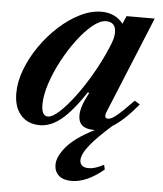

<svg xmlns="http://www.w3.org/2000/svg" viewBox="-55 -582 749 884"><g transform="rotate(5 319.5 -140.0)"><path d="M140.5 10.5Q84.5 10.5 52.2 -26.2Q20 -63 20 -127Q20 -180.5 41.8 -237.5Q63.5 -294.5 100.5 -347.5Q137.5 -400.5 184 -442.8Q230.5 -485 280.8 -509.8Q331 -534.5 379 -534.5Q442.5 -534.5 479 -488L495 -524.5H625L443 -81Q428.5 -46.5 451 -46.5Q465.5 -46.5 490 -66.2Q514.5 -86 566.5 -140L591 -124.5Q526 -46.5 474.5 -15.5Q408.5 42.5 374.8 84.5Q341 126.5 341 155.5Q341 170 351.2 179Q361.5 188 382 188Q397 188 412.2 183.2Q427.5 178.5 451.5 166.5L456.5 188Q378 253.5 307.5 253.5Q270 253.5 249.2 235Q228.5 216.5 228.5 185.5Q228.5 147.5 267.8 101.2Q307 55 395.5 10.5Q392.5 10.5 389.5 10.5Q318.5 10.5 318.5 -50.5Q318.5 -71.5 326.8 -96Q335 -120.5 354.5 -157.5L348 -159.5Q288 -69 239.2 -29.2Q190.5 10.5 140.5 10.5ZM174.5 -32.5Q194.5 -32.5 226 -61Q257.5 -89.5 293.8 -137.5Q330 -185.5 365 -245.5Q400 -305.5 427 -368.5Q440.5 -399.5 444.5 -415.8Q448.5 -432 448.5 -445Q448.5 -493 403 -493Q375.5 -493 341.2 -465Q307 -437 272.5 -391.2Q238 -345.5 209 -291Q180 -236.5 162.2 -182.5Q144.5 -128.5 144.5 -85Q144.5 -32.5 174.5 -32.5Z"/></g></svg>

Font: Libre Caslon Text SemiBold Italic
Style: Regular
Weight: 600
Italic angle: -22.583°
Designer: Pablo Impallari, Rodrigo Fuenzalida, Katja Schimmel
Foundry: Pablo Impallari, Rodrigo Fuenzalida
Version: Version 2.000